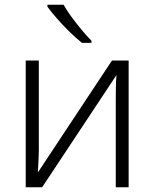

<svg xmlns="http://www.w3.org/2000/svg" viewBox="-20 -786 649 806"><path d="M143 -162Q143 -140 141.5 -112Q140 -84 139 -62L450 -532H520V0H466V-371Q466 -393 466.5 -421.5Q467 -450 469 -471L157 0H88V-532H143ZM247 -766Q259 -744 279.5 -716Q300 -688 322.5 -661Q345 -634 364 -615V-606H324Q299 -626 271 -653.5Q243 -681 218.5 -709Q194 -737 179 -758V-766Z"/></svg>

Font: Noto Sans Light
Style: Regular
Weight: 300
Designer: Monotype Design Team
Foundry: Monotype Imaging Inc.
Version: Version 2.007